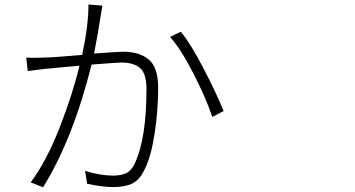

<svg xmlns="http://www.w3.org/2000/svg" viewBox="-20 -797 1540 834"><path d="M364.3 -777.3 424.8 -772.5Q421.9 -754.9 417 -726.6Q406.2 -654.3 388.7 -564.5Q494.1 -572.3 515.6 -572.3Q585 -572.3 626 -538.6Q667 -504.9 667 -416Q667 -318.4 651.9 -218.3Q636.7 -118.2 608.4 -61.5Q586.9 -15.6 554.7 0Q522.5 15.6 472.7 15.6Q422.9 15.6 358.4 1L349.6 -54.7Q416 -34.2 471.7 -34.2Q505.9 -34.2 528.3 -44.9Q550.8 -55.7 566.4 -88.9Q616.2 -197.3 616.2 -410.2Q616.2 -477.5 588.4 -501.5Q560.5 -525.4 506.8 -525.4Q494.1 -525.4 377.9 -516.6Q295.9 -190.4 167 16.6L113.3 -4.9Q182.6 -97.7 239.7 -244.6Q296.9 -391.6 325.2 -511.7Q204.1 -500 176.8 -498Q168.9 -497.1 141.1 -493.7Q113.3 -490.2 100.6 -488.3L93.8 -546.9Q112.3 -544.9 154.8 -546.4Q197.3 -547.9 208.5 -548.3Q219.7 -548.8 265.6 -552.7Q311.5 -556.6 336.9 -558.6Q364.3 -686.5 364.3 -777.3ZM718.8 -636.7 765.6 -659.2Q808.6 -606.4 864.7 -498.5Q920.9 -390.6 951.2 -314.5L902.3 -289.1Q875 -370.1 821.3 -475.6Q767.6 -581.1 718.8 -636.7Z"/></svg>

Font: Bpmf Zihi Sans Light
Style: Light
Weight: 300
Foundry: But Ko
Version: Version 1.320